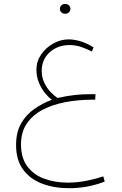

<svg xmlns="http://www.w3.org/2000/svg" viewBox="-20 -634 629 991"><path d="M289.1 -588.4Q289.1 -598.6 296.6 -606.2Q304.2 -613.8 316.4 -613.8Q328.1 -613.8 335.7 -606.4Q343.3 -599.1 343.3 -588.4Q343.3 -577.6 335.7 -570.3Q328.1 -563 316.4 -563Q304.2 -563 296.6 -570.6Q289.1 -578.1 289.1 -588.4ZM473.1 -147.9 471.2 -119.6H460Q385.3 -119.6 318.1 -106.9Q251 -94.2 199.2 -66.9Q147.5 -39.6 117.9 4.4Q88.4 48.3 88.4 110.8Q88.4 180.7 120.8 224.4Q153.3 268.1 208.3 288.3Q263.2 308.6 330.1 308.6Q377.9 308.6 425 299.3Q472.2 290 513.2 276.4L520.5 303.2Q432.6 337.4 336.4 337.4Q260.3 337.4 198.2 314.2Q136.2 291 99.6 241.7Q63 192.4 63 114.7Q63 48.3 88.9 3.2Q114.7 -42 157 -71.5Q199.2 -101.1 247.6 -119.1Q230.5 -131.3 211.9 -154.1Q193.4 -176.8 180.7 -207.8Q168 -238.8 168 -274.4Q168 -317.4 192.4 -352.8Q216.8 -388.2 254.9 -409.4Q293 -430.7 334 -430.7Q362.8 -430.7 395 -421.1Q427.2 -411.6 462.9 -389.6L454.1 -368.2Q429.7 -380.9 400.6 -391.1Q371.6 -401.4 338.9 -401.4Q278.3 -401.4 236.8 -364.5Q195.3 -327.6 195.3 -267.6Q195.3 -233.9 209 -206.1Q222.7 -178.2 241.7 -158.4Q260.7 -138.7 276.9 -128.4Q328.6 -139.6 367.2 -143.8Q405.8 -147.9 446.8 -147.9Z"/></svg>

Font: Vazirmatn RD FD Thin
Style: Regular
Weight: 100
Designer: Saber Rastikerdar
Foundry: Saber Rastikerdar
Version: Version 33.003